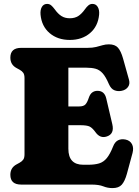

<svg xmlns="http://www.w3.org/2000/svg" viewBox="-20 -945 714 983"><path d="M33 -650Q33 -700 88.5 -700H428Q454 -700 472 -704.5Q490 -709 505.2 -713.5Q520.5 -718 537.5 -718Q568.5 -718 583.8 -701Q599 -684 610 -645.5L640.5 -536.5Q646.5 -514.5 635 -499.2Q623.5 -484 602.5 -480Q583.5 -476 566 -482.8Q548.5 -489.5 537.5 -514.5Q521.5 -552 505.5 -569.8Q489.5 -587.5 469.5 -593Q449.5 -598.5 421.5 -598.5H330V-400H384.5Q408 -400 417.5 -410.5Q427 -421 434.5 -444Q441 -463.5 452.5 -471.8Q464 -480 479 -480Q515 -480 524 -441L555 -309Q566.5 -259.5 527.5 -246.5Q493 -234.5 469 -268Q453.5 -289.5 439.5 -296.8Q425.5 -304 390.5 -304H330V-183.5Q330 -101.5 406.5 -101.5H431Q465 -101.5 487.8 -108.5Q510.5 -115.5 527 -135.8Q543.5 -156 559 -195Q568 -218.5 584.5 -226.8Q601 -235 623 -230.5Q646 -225.5 655.8 -206.8Q665.5 -188 658.5 -161.5L629.5 -54.5Q619 -17 603.5 0.5Q588 18 556 18Q531 18 508.8 9Q486.5 0 447.5 0H88.5Q33 0 33 -50Q33 -86.5 65 -103.5L80.5 -112Q93 -119 99.2 -128Q105.5 -137 105.5 -155V-545Q105.5 -563 99.2 -572Q93 -581 80.5 -588L65 -596.5Q33 -613.5 33 -650ZM337.5 -851.5Q363 -851.5 380.8 -863Q398.5 -874.5 414.5 -897Q424 -910.5 433 -917.8Q442 -925 453 -925Q471 -925 480.2 -909.8Q489.5 -894.5 487.5 -870.5Q482 -810.5 441 -775.5Q400 -740.5 337.5 -740.5Q275 -740.5 234 -775.5Q193 -810.5 187.5 -870.5Q185.5 -894.5 194.5 -909.8Q203.5 -925 221.5 -925Q233 -925 241.8 -917.8Q250.5 -910.5 260.5 -897Q276.5 -874.5 294.2 -863Q312 -851.5 337.5 -851.5Z"/></svg>

Font: Fraunces 72pt SuperSoft Black
Style: Regular
Weight: 900
Version: Version 1.000;[0bf87f6ff]